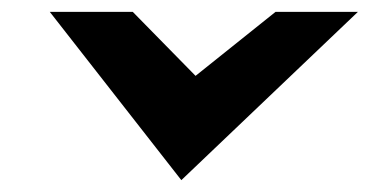

<svg xmlns="http://www.w3.org/2000/svg" viewBox="-20 -325 624 324"><path d="M286 -21 584 -305H445L310 -197L204 -305H64Z"/></svg>

Font: Charger
Style: HemiRT
Weight: 900
Designer: Jasper
Foundry: Cannot Into Space Fonts
Version: Version 0.99